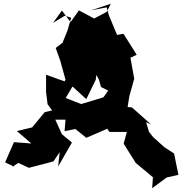

<svg xmlns="http://www.w3.org/2000/svg" viewBox="-20 -888 965 1017"><path d="M545 -825 479 -790 398 -833 354 -771 308 -832 261 -767 324 -805 357 -794 338 -728 311 -661 275 -634 299 -567 327 -466 322 -457 224 -492V-400L232 -336L256 -303L217 -294L150 -213L69 -194L146 -128L54 -135L7 -28L53 -6L43 -3L77 -25L133 1L263 -33L296 -82L288 -6L361 -133L308 -177L273 -254H327L322 -193L379 -205L437 -158L548 -206L560 -189H652L635 -127C656 -93 678 -59 699 -25L790 51L786 109L863 52L925 38L902 -75L851 -108L791 -162L769 -190L754 -241L780 -229L679 -319L656 -321L665 -378L691 -471C684 -508 678 -545 671 -582L704 -598L634 -709L600 -703L556 -809L545 -849L461 -833L567 -868ZM551 -330 529 -373C489 -361 451 -348 410 -337L328 -369L364 -430L437 -363L487 -465L493 -514L497 -555L467 -533L504 -466L515 -427L622 -374L571 -433L506 -342Z"/></svg>

Font: Hussar Lance
Style: ExBd
Weight: 700
Foundry: Cannot Into Space Fonts, PlusOne Fonts
Version: Version 2.270